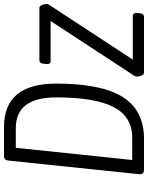

<svg xmlns="http://www.w3.org/2000/svg" viewBox="90 -830 740 960"><g transform="rotate(-90 460.0 -350.0)"><path d="M91 0Q67 0 69 -24L137 -676Q138 -688 143 -694Q148 -700 160 -700H305Q522 -700 522 -439Q522 -213 455 -106.5Q388 0 246 0ZM140 -59H253Q356 -59 404.5 -151.5Q453 -244 453 -439Q453 -641 299 -641H201ZM576 0Q567 0 562 -13Q557 -26 557 -36Q557 -41 559 -44.5Q561 -48 564 -53L835 -467H634Q618 -467 620 -490L621 -500Q623 -523 639 -523H901Q910 -523 915 -510Q920 -497 920 -487Q920 -482 918 -478.5Q916 -475 913 -470L642 -56H860Q877 -56 875 -33L874 -23Q872 0 855 0Z"/></g></svg>

Font: Asap Condensed Condensed Light
Style: Italic
Weight: 300
Width: 3
Italic angle: -6°
Designer: Pablo Cosgaya
Foundry: Omnibus-Type
Version: Version 3.001; ttfautohint (v1.8.4.7-5d5b)